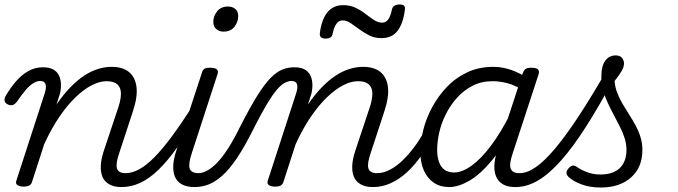

<svg xmlns="http://www.w3.org/2000/svg" viewBox="-25 -817 3022 856"><path d="M517 17Q483 17 461.5 4.5Q440 -8 431.5 -29.5Q423 -51 424.5 -79.5Q426 -108 437 -142L504 -343Q515 -378 514 -403Q513 -428 497.5 -441.5Q482 -455 450 -455Q419 -455 384 -437Q349 -419 312 -383.5Q275 -348 239.5 -296Q204 -244 172 -174L118 -7Q115 4 106.5 9.5Q98 15 79 15Q65 15 54 9Q43 3 48 -12L174 -400Q183 -428 178 -442Q173 -456 154 -456Q139 -456 122.5 -445.5Q106 -435 88.5 -414.5Q71 -394 50 -363Q42 -353 34.5 -349.5Q27 -346 13 -350Q-3 -357 -4.5 -367Q-6 -377 0 -389Q21 -425 46 -454Q71 -483 101 -500Q131 -517 166 -517Q194 -517 211 -508Q228 -499 236.5 -483Q245 -467 246.5 -446.5Q248 -426 243 -402L227 -351Q257 -395 288 -427Q319 -459 350 -479.5Q381 -500 412 -509.5Q443 -519 472 -519Q522 -519 550 -496Q578 -473 583.5 -429.5Q589 -386 568 -322L507 -136Q490 -87 496.5 -66Q503 -45 535 -45Q547 -45 552 -35.5Q557 -26 555 -14Q553 -2 543.5 7.5Q534 17 517 17Z M517 17Q504 17 498.5 7.5Q493 -2 495 -14Q497 -26 507 -35.5Q517 -45 535 -45Q564 -45 596 -62.5Q628 -80 663.5 -116Q699 -152 740.5 -208Q782 -264 831 -340Q839 -352 850 -350.5Q861 -349 867 -340.5Q873 -332 867 -320Q814 -229 768.5 -164.5Q723 -100 681.5 -60Q640 -20 599.5 -1.5Q559 17 517 17Z M843 17Q808 17 786 5Q764 -7 755 -29Q746 -51 747.5 -80Q749 -109 760 -142L874 -489Q878 -505 886 -510Q894 -515 911 -515Q935 -515 942.5 -507Q950 -499 944 -484L831 -137Q814 -87 820.5 -66Q827 -45 861 -45Q873 -45 878.5 -35.5Q884 -26 882 -14Q880 -2 870.5 7.5Q861 17 843 17ZM971 -676Q953 -676 939.5 -687Q926 -698 926 -720Q926 -745 943 -766.5Q960 -788 992 -788Q1010 -788 1023.5 -777.5Q1037 -767 1037 -745Q1037 -720 1020.5 -698Q1004 -676 971 -676Z M843 17Q832 17 828.5 7.5Q825 -2 828 -14Q831 -26 839.5 -35.5Q848 -45 860 -45Q877 -45 898 -56Q919 -67 942.5 -91Q966 -115 992 -155.5Q1018 -196 1047 -255Q1090 -339 1122.5 -391Q1155 -443 1182.5 -470.5Q1210 -498 1235.5 -507.5Q1261 -517 1286 -517Q1297 -517 1300 -507.5Q1303 -498 1300 -486Q1297 -474 1290.5 -465Q1284 -456 1275 -456Q1260 -456 1243.5 -447Q1227 -438 1208 -415.5Q1189 -393 1164.5 -352Q1140 -311 1108 -248Q1067 -165 1032 -113Q997 -61 965 -33Q933 -5 903.5 6Q874 17 843 17Z M1638 17Q1604 17 1582.5 4.5Q1561 -8 1552.5 -29.5Q1544 -51 1545.5 -79.5Q1547 -108 1558 -142L1625 -343Q1636 -378 1635 -403Q1634 -428 1618.5 -441.5Q1603 -455 1571 -455Q1540 -455 1505 -437Q1470 -419 1433 -383.5Q1396 -348 1360.5 -296Q1325 -244 1293 -174L1239 -7Q1236 4 1227.5 9.5Q1219 15 1200 15Q1186 15 1175 9Q1164 3 1169 -12L1295 -400Q1304 -428 1299 -442Q1294 -456 1275 -456Q1263 -456 1258 -465Q1253 -474 1254.5 -486Q1256 -498 1264.5 -507.5Q1273 -517 1287 -517Q1315 -517 1332 -508Q1349 -499 1357.5 -483Q1366 -467 1367.5 -446.5Q1369 -426 1364 -402L1348 -351Q1378 -395 1409 -427Q1440 -459 1471 -479.5Q1502 -500 1533 -509.5Q1564 -519 1593 -519Q1643 -519 1671 -496Q1699 -473 1704.5 -429.5Q1710 -386 1689 -322L1628 -136Q1611 -87 1617.5 -66Q1624 -45 1656 -45Q1668 -45 1673 -35.5Q1678 -26 1676 -14Q1674 -2 1664.5 7.5Q1655 17 1638 17Z M1638 17Q1625 17 1619.5 7.5Q1614 -2 1616 -14Q1618 -26 1628 -35.5Q1638 -45 1656 -45Q1684 -45 1713 -60Q1742 -75 1770.5 -102.5Q1799 -130 1826 -167Q1853 -204 1876 -249Q1882 -261 1893 -260.5Q1904 -260 1911.5 -251.5Q1919 -243 1915 -231Q1888 -174 1857 -128.5Q1826 -83 1791 -50.5Q1756 -18 1717.5 -0.5Q1679 17 1638 17Z M1426 -645Q1398 -645 1401 -670Q1409 -731 1435 -762.5Q1461 -794 1505 -794Q1536 -794 1560 -782.5Q1584 -771 1604 -755.5Q1624 -740 1642 -728Q1660 -716 1679 -716Q1695 -716 1705.5 -730Q1716 -744 1722 -773Q1726 -797 1757 -797Q1772 -797 1777 -791Q1782 -785 1780 -772Q1772 -711 1747 -679Q1722 -647 1676 -647Q1645 -647 1621.5 -659Q1598 -671 1577.5 -686Q1557 -701 1539 -713.5Q1521 -726 1502 -726Q1486 -726 1475 -711Q1464 -696 1458 -667Q1456 -655 1448 -650Q1440 -645 1426 -645Z M1978 17Q1938 17 1909.5 -2Q1881 -21 1865 -56.5Q1849 -92 1849 -141Q1849 -186 1862 -237.5Q1875 -289 1901.5 -338.5Q1928 -388 1967 -429Q2006 -470 2058 -494.5Q2110 -519 2175 -519Q2215 -519 2256 -504.5Q2297 -490 2329 -466L2315 -410Q2272 -437 2237.5 -446Q2203 -455 2171 -455Q2121 -455 2081.5 -434.5Q2042 -414 2012 -380.5Q1982 -347 1962 -306.5Q1942 -266 1933 -225Q1924 -184 1924 -149Q1924 -119 1932 -95.5Q1940 -72 1957 -60Q1974 -48 1999 -48Q2035 -48 2077 -78Q2119 -108 2163.5 -167Q2208 -226 2252 -313L2273 -273Q2222 -167 2169 -103Q2116 -39 2067 -11Q2018 17 1978 17ZM2272 17Q2238 17 2217 4.5Q2196 -8 2187 -29.5Q2178 -51 2179 -78.5Q2180 -106 2190 -139L2305 -489Q2311 -505 2319 -510Q2327 -515 2343 -515Q2368 -515 2374.5 -506.5Q2381 -498 2375 -482L2261 -134Q2244 -85 2252 -65Q2260 -45 2290 -45Q2302 -45 2307 -35.5Q2312 -26 2310.5 -14Q2309 -2 2299.5 7.5Q2290 17 2272 17Z M2273 17Q2258 17 2253 7.5Q2248 -2 2251.5 -14Q2255 -26 2265.5 -35.5Q2276 -45 2291 -45Q2325 -45 2364 -72Q2403 -99 2450 -155Q2497 -211 2553 -296Q2609 -381 2675 -495Q2682 -507 2694 -505Q2706 -503 2714 -493Q2722 -483 2714 -471Q2647 -345 2588.5 -253.5Q2530 -162 2477 -102Q2424 -42 2374 -12.5Q2324 17 2273 17Z M2653 19Q2605 19 2567.5 5Q2530 -9 2510 -28Q2500 -38 2500.5 -47.5Q2501 -57 2511 -68Q2522 -79 2530.5 -79Q2539 -79 2551 -70Q2571 -57 2596.5 -48Q2622 -39 2651 -39Q2709 -39 2738.5 -68Q2768 -97 2768 -149Q2768 -175 2760 -200.5Q2752 -226 2739 -251.5Q2726 -277 2712 -303.5Q2698 -330 2685 -357.5Q2672 -385 2664 -414Q2656 -443 2656 -474Q2656 -523 2673.5 -546.5Q2691 -570 2720 -570Q2739 -570 2748 -559Q2757 -548 2757 -534Q2757 -519 2746.5 -500.5Q2736 -482 2715 -456Q2717 -429 2726.5 -404Q2736 -379 2750 -355Q2764 -331 2779.5 -307Q2795 -283 2808.5 -258Q2822 -233 2830.5 -206Q2839 -179 2839 -148Q2839 -71 2788.5 -26Q2738 19 2653 19Z"/></svg>

Font: Playwrite CU Light
Style: Regular
Weight: 300
Designer: Veronika Burian, José Scaglione
Foundry: TypeTogether
Version: Version 1.002